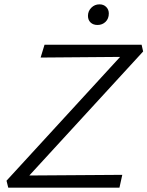

<svg xmlns="http://www.w3.org/2000/svg" viewBox="-20 -864 679 884"><path d="M10 -32 533 -602 167 -599 185 -658H632L639 -627L115 -56L543 -59L530 0H18ZM385 -791Q385 -813 400.5 -828.5Q416 -844 438 -844Q457 -844 469 -832Q481 -820 481 -802Q481 -778 466 -763.5Q451 -749 429 -749Q409 -749 397 -760.5Q385 -772 385 -791Z"/></svg>

Font: LXGW Bright GB
Style: Italic
Weight: 400
Italic angle: -12°
Designer: Christian Thalmann (Catharsis Fonts)
Foundry: LXGW / Christian Thalmann (Catharsis Fonts) / Fontworks Inc.
Version: Version 5.510